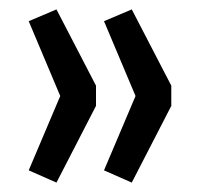

<svg xmlns="http://www.w3.org/2000/svg" viewBox="-20 -472 434 408"><path d="M100 -84 41 -110 108 -268 41 -427 100 -452 184 -290V-247ZM260 -84 201 -110 268 -268 201 -427 260 -452 344 -290V-247Z"/></svg>

Font: Nunito Sans 10pt Condensed Medium
Style: Regular
Weight: 500
Width: 3
Designer: Vernon Adams
Foundry: Vernon Adams
Version: Version 3.101;gftools[0.9.27]